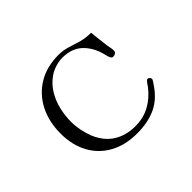

<svg xmlns="http://www.w3.org/2000/svg" viewBox="-147 -1016 1294 1294"><g transform="rotate(-45 500.0 -369.0)"><path d="M849 -185Q849 -178 842.5 -168.5Q836 -159 832 -153Q775 -65 698.5 -29.5Q622 6 518 6Q407 6 324.5 -39Q242 -84 197 -166Q152 -248 152 -359Q152 -470 196 -557Q240 -644 322 -694Q404 -744 518 -744Q562 -744 603.5 -730.5Q645 -717 688 -705Q711 -699 733.5 -696.5Q756 -694 778 -694Q782 -660 785.5 -625Q789 -590 794 -555Q796 -542 799 -529Q802 -516 802 -502Q802 -487 792 -480.5Q782 -474 769 -474Q759 -474 753 -484.5Q747 -495 744 -508Q741 -521 739 -528Q718 -611 664.5 -661.5Q611 -712 522 -712Q488 -712 452.5 -700.5Q417 -689 390 -669Q343 -635 313.5 -585Q284 -535 271 -478Q258 -421 258 -364Q258 -324 266.5 -281.5Q275 -239 290 -202Q325 -119 390 -78Q455 -37 544 -37Q621 -37 682.5 -70.5Q744 -104 791 -165Q796 -173 801.5 -181Q807 -189 813 -196Q817 -201 820 -203Q823 -205 830 -205Q836 -205 842.5 -197.5Q849 -190 849 -185Z"/></g></svg>

Font: Kaisei Tokumin
Style: Regular
Weight: 400
Designer: Font-Kai, 金井和夫
Foundry: KAZUO KANAI
Version: Version 5.003